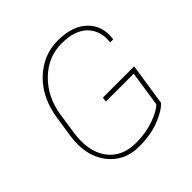

<svg xmlns="http://www.w3.org/2000/svg" viewBox="-186 -885 1059 1059"><g transform="rotate(-45 343.5 -355.5)"><path d="M315.4 10.3Q198.2 10.3 132.8 -77.4Q67.4 -165 88.4 -302.7L106 -418.9Q126.5 -558.1 211.7 -639.6Q296.9 -721.2 411.1 -721.2Q525.4 -721.2 585 -662.4Q644.5 -603.5 631.8 -512.2L630.9 -509.3H608.4Q617.2 -591.8 567.9 -643.3Q518.6 -694.8 413.6 -694.8Q308.6 -694.8 229.2 -617.2Q149.9 -539.6 132.3 -419.9L114.7 -302.7Q94.7 -170.9 150.4 -93.5Q206.1 -16.1 319.3 -16.1Q394.5 -16.1 458.7 -39.3Q522.9 -62.5 546.4 -88.4L577.6 -295.4H360.4L364.3 -322.3H607.9L570.8 -76.2Q544.4 -44.9 476.3 -17.3Q408.2 10.3 315.4 10.3Z"/></g></svg>

Font: Roboto-ThinItalic
Style: Italic
Weight: 250
Italic angle: -12°
Designer: Google
Version: Version 1.100141; 2013; ttfautohint (v0.94.14-c901) -l 8 -r 